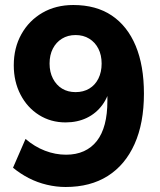

<svg xmlns="http://www.w3.org/2000/svg" viewBox="-20 -736 640 767"><path d="M242 11Q205 11 167 2Q129 -7 95 -24.5Q61 -42 32 -66L82 -181Q118 -150 159.5 -134Q201 -118 244 -118Q284 -118 315 -132Q346 -146 367 -173Q388 -200 398.5 -240Q409 -280 409 -333V-398H422Q414 -351 389 -317Q364 -283 326.5 -265Q289 -247 242 -247Q183 -247 136 -276.5Q89 -306 62 -358Q35 -410 35 -475Q35 -545 65.5 -599.5Q96 -654 149.5 -685Q203 -716 273 -716Q364 -716 426.5 -674Q489 -632 522 -553Q555 -474 555 -362Q555 -244 517.5 -160.5Q480 -77 410.5 -33Q341 11 242 11ZM282 -368Q313 -368 336.5 -382Q360 -396 373 -422Q386 -448 386 -482Q386 -516 373 -541.5Q360 -567 336.5 -581.5Q313 -596 282 -596Q251 -596 227.5 -581.5Q204 -567 191 -541.5Q178 -516 178 -482Q178 -448 191.5 -422Q205 -396 228 -382Q251 -368 282 -368Z"/></svg>

Font: Nunito Sans 12pt ExtraLight 12pt ExtraBold
Style: Regular
Weight: 800
Version: Version 3.101;gftools[0.9.27]